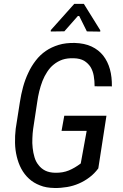

<svg xmlns="http://www.w3.org/2000/svg" viewBox="-20 -937 618 967"><path d="M484.9 -777.8V-784.7L402.3 -917.5H354L235.8 -785.2V-778.3L304.2 -779.3L376.5 -861.3L417.5 -778.8ZM475.1 -88.9 516.1 -354H303.7L290 -277.8H416.5L386.7 -113.8C366.7 -98.6 346.7 -86.9 326.7 -78.6C306.6 -70.3 283.7 -66.4 257.8 -66.9C238.3 -67.4 221.7 -70.8 208 -77.6C194.3 -84.5 183.1 -93.8 174.3 -105.5C165 -116.7 158.2 -129.9 153.8 -145C149.4 -160.2 146 -175.8 144.5 -191.9C142.6 -208 142.1 -224.6 143.1 -241.2C143.6 -257.8 145 -273.4 147 -288.1L167.5 -423.3C169.9 -440.9 173.3 -459 177.7 -477.1C182.1 -495.1 187.5 -512.2 193.8 -528.8C200.2 -545.4 208.5 -561 217.8 -575.2C227.1 -589.4 237.8 -602.1 251 -612.3C263.7 -622.6 278.3 -630.9 294.9 -636.7C311.5 -642.1 330.6 -644.5 352.1 -643.6C373 -643.1 390.1 -638.7 403.8 -630.9C417 -622.6 427.7 -612.3 436 -599.6C443.8 -586.4 449.2 -571.8 452.1 -555.2C455.1 -538.1 456.5 -520.5 456.5 -502.4L543.5 -502C543.9 -532.7 541 -561.5 533.7 -587.9C526.4 -614.3 515.1 -637.2 500 -656.7C484.9 -675.8 465.3 -691.4 441.4 -702.6C417.5 -713.9 389.2 -719.7 356.4 -720.7C326.7 -721.2 299.3 -718.3 275.4 -710.9C251.5 -703.6 229.5 -693.4 210.4 -680.2C191.4 -667 174.3 -650.9 160.2 -632.3C145.5 -613.3 132.8 -592.8 122.6 -570.3C111.8 -547.9 103 -523.9 96.2 -499C89.4 -474.1 84 -448.2 80.1 -422.4L59.1 -288.6C56.2 -264.6 55.2 -241.2 55.7 -217.3C56.2 -193.4 59.1 -170.4 64.5 -148.4C69.8 -126.5 77.1 -106 87.4 -86.9C97.7 -67.9 110.4 -51.3 126 -37.1C141.1 -22.9 159.7 -11.7 181.2 -3.4C202.1 5.4 226.6 9.3 254.4 9.8C275.9 10.3 296.9 8.3 317.9 4.9C338.4 1.5 358.4 -4.4 377.4 -12.7C396.5 -21 414.1 -31.2 430.7 -43.9C447.3 -56.2 461.9 -71.3 475.1 -88.9Z"/></svg>

Font: Roboto Condensed
Style: Italic
Weight: 400
Designer: Google
Version: Version 1.000;PS 001.000;hotconv 1.0.88;makeotf.lib2.5.64775